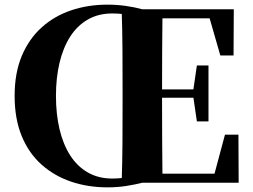

<svg xmlns="http://www.w3.org/2000/svg" viewBox="-20 -787 1088 827"><path d="M221 -374Q221 -295 236.5 -230Q252 -165 282.5 -117.5Q313 -70 358.5 -44Q404 -18 463 -18Q498 -18 530.5 -24Q563 -30 593 -40V0Q562 8 524 14Q486 20 443 20Q359 20 286.5 -4.5Q214 -29 159 -78Q104 -127 73.5 -201Q43 -275 43 -374Q43 -473 74 -546.5Q105 -620 159.5 -669Q214 -718 286.5 -742.5Q359 -767 443 -767Q483 -767 522 -761.5Q561 -756 593 -747V-707Q564 -718 531 -723.5Q498 -729 463 -729Q404 -729 358.5 -703Q313 -677 282.5 -629.5Q252 -582 236.5 -517Q221 -452 221 -374ZM504 0Q507 -86 507.5 -174Q508 -262 508 -351V-395Q508 -484 507.5 -571.5Q507 -659 504 -747H680Q679 -661 678.5 -572Q678 -483 678 -391V-360Q678 -266 678.5 -177Q679 -88 680 0ZM828 -264 812 -374V-395L828 -505H878V-264ZM591 -366V-402H841V-366ZM929 -548 883 -708H591V-747H987L986 -548ZM949 -207H1007L1008 0H591V-39H904Z"/></svg>

Font: Noto Serif JP ExtraLight Black
Style: Regular
Weight: 900
Version: Version 2.003-H1;hotconv 1.1.1;makeotfexe 2.6.0